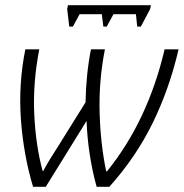

<svg xmlns="http://www.w3.org/2000/svg" viewBox="-20 -723 711 743"><path d="M262 -620 288 -668H374L380 -620H393L419 -668H506L511 -620H525L561 -688L564 -703H243L240 -688L248 -620ZM157 0 315 -255Q320 -123 354 0H403Q507 -116 571.5 -248.5Q636 -381 671 -532H617Q552 -255 394 -60H391Q369 -164 365.5 -287Q362 -410 386 -532H332Q313 -436 311 -327L205 -157Q190 -134 175 -109.5Q160 -85 147 -61H145Q118 -161 112.5 -282.5Q107 -404 132 -532H78Q51 -397 61 -260Q71 -123 108 0Z"/></svg>

Font: Noto Sans UI SemiCondensed Light
Style: Italic
Weight: 300
Width: 4
Designer: Monotype Design Team
Foundry: Monotype Imaging Inc.
Version: 1.001